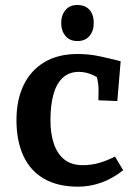

<svg xmlns="http://www.w3.org/2000/svg" viewBox="-20 -718 543 752"><path d="M286.1 13.2Q206.9 13.2 152.9 -17.7Q98.9 -48.6 71.7 -107.3Q44.5 -165.9 44.5 -247.3Q44.5 -326.5 72.5 -384.6Q100.5 -442.7 154.1 -474.6Q207.6 -506.5 283.6 -506.5Q328.3 -506.5 368.3 -498Q408.3 -489.6 452.6 -478.1L439.5 -322.2L365.4 -325.2L366 -371.9Q365.4 -387.5 361.5 -407.3Q357.5 -427.1 350.6 -445.6L399.5 -392Q375.6 -408.5 347.2 -422.5Q318.8 -436.5 289 -436.5Q250.1 -436.5 225.3 -413Q200.5 -389.5 189.1 -347.4Q177.6 -305.2 177.6 -247.3Q177.6 -194.5 191.1 -154.7Q204.6 -115 232.4 -93Q260.2 -71.1 304.2 -71.1Q337.4 -71.1 368 -79.8Q398.7 -88.5 430.3 -104.9L462.4 -51.3Q422.9 -19.5 377.8 -3.1Q332.6 13.2 286.1 13.2ZM282.8 -557.2Q252.9 -557.2 236.3 -577.4Q219.7 -597.5 219.7 -627.4Q219.7 -658.4 236.3 -678.4Q252.9 -698.5 283.1 -698.5Q313.4 -698.5 330.3 -679.7Q347.2 -661 347.2 -627.3Q347.2 -596.9 330.5 -577Q313.7 -557.2 282.8 -557.2Z"/></svg>

Font: Andada Pro
Style: Regular
Weight: 400
Designer: Carolina Giovagnoli
Foundry: Huerta Tipografica
Version: Version 3.003